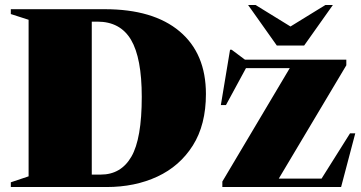

<svg xmlns="http://www.w3.org/2000/svg" viewBox="-20 -752 1450 772"><path d="M23.5 0V-19L95 -43V-672.5L23.5 -695.5V-715H401.5Q596 -715 702 -626Q808 -537 808 -374Q808 -250.5 755.5 -167.2Q703 -84 612.8 -42Q522.5 0 408.5 0ZM550 -362.5Q550 -519 506.8 -592Q463.5 -665 371.5 -665H349V-50H385Q466.5 -50 508.2 -122Q550 -194 550 -362.5ZM874 0V-22L1145 -478H969L888.5 -329.5H868L905 -552H911.5L965 -512H1372.5V-489.5L1101 -34H1273L1387.5 -216H1408.5L1351.5 0ZM1318.5 -732 1203 -569H1093L977.5 -732H1007.5L1148 -645.5L1288.5 -732Z"/></svg>

Font: Newsreader 72pt ExtraBold
Style: Regular
Weight: 800
Designer: Hugues Gentile
Foundry: Production Type
Version: Version 1.003; ttfautohint (v1.8.3)